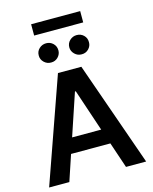

<svg xmlns="http://www.w3.org/2000/svg" viewBox="-153 -1191 1031 1290"><g transform="rotate(-15 362.0 -545.5)"><path d="M165 0H24.4L280.8 -727.5H443.4L699.2 0H559.1L498.5 -179.7H225.1ZM260.7 -285.2H462.9L364.7 -578.1H358.9ZM255.4 -807.6Q227.1 -807.1 206.5 -827.1Q186 -847.2 186.5 -874Q186 -902.8 206.5 -922.1Q227.1 -941.4 255.4 -941.4Q283.7 -941.4 303.5 -922.1Q323.2 -902.8 323.2 -874Q323.2 -847.2 303.5 -827.1Q283.7 -807.1 255.4 -807.6ZM467.8 -807.6Q439.9 -807.1 419.4 -827.1Q398.9 -847.2 398.9 -874Q398.9 -902.8 419.4 -922.1Q439.9 -941.4 467.8 -941.4Q496.6 -941.4 516.4 -922.1Q536.1 -902.8 535.6 -874Q536.1 -847.2 516.4 -827.1Q496.6 -807.1 467.8 -807.6ZM532.7 -1090.8V-1012.2H191.4V-1090.8Z"/></g></svg>

Font: Inter Semi Bold
Style: Regular
Weight: 600
Designer: Rasmus Andersson
Foundry: rsms
Version: Version 4.000;git-e0f93cc